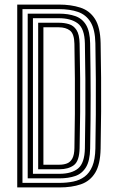

<svg xmlns="http://www.w3.org/2000/svg" viewBox="-20 -820 509 840"><path d="M55.4 0V-800H237.1Q290.6 -800 331.3 -786.8Q372.1 -773.7 395.4 -737.3Q418.8 -700.9 420.2 -631.1Q421.8 -552.8 422.3 -480.5Q422.8 -408.2 422.4 -332.8Q421.9 -257.4 420.2 -169.6Q418.8 -100.6 396.4 -64Q373.9 -27.4 333.9 -13.7Q293.9 0 240 0ZM78.3 -19.9H240Q272.4 -19.9 300.6 -25.7Q328.8 -31.4 350.2 -47.3Q371.6 -63.1 384 -92.8Q396.3 -122.5 397.3 -170.2Q398.7 -243.1 399.2 -318.2Q399.8 -393.3 399.3 -471.3Q398.9 -549.4 397.3 -630.4Q396.1 -690.6 376.4 -723Q356.8 -755.4 321.3 -767.8Q285.9 -780.1 237.1 -780.1H78.3ZM101.2 -39.7V-760.3H237.1Q279.3 -760.3 309.6 -749.5Q340 -738.8 356.7 -710.7Q373.4 -682.7 374.4 -630.4Q375.5 -569.4 376 -513.5Q376.6 -457.6 376.6 -402.9Q376.6 -348.3 376.1 -291.1Q375.6 -234 374.4 -170.2Q373.4 -116.1 356 -88Q338.6 -59.8 308.7 -49.8Q278.8 -39.7 240 -39.7ZM124.1 -59.6H240Q293.8 -59.6 322 -83.3Q350.1 -107 351.4 -170.9Q352.9 -248.4 353.4 -323Q353.9 -397.5 353.5 -473.2Q353.1 -549 351.4 -629.8Q350 -695.7 319.8 -718Q289.6 -740.4 237.1 -740.4H124.1ZM147 -79.5V-720.5H237.1Q261.4 -720.5 281.8 -714.3Q302.2 -708.1 314.8 -688.6Q327.5 -669.1 328.3 -629.1Q330 -549.1 330.7 -476.6Q331.3 -404.1 330.7 -330.2Q330.2 -256.3 328.3 -171.6Q327 -114.9 302.9 -97.2Q278.9 -79.5 240 -79.5ZM169.9 -99.4H240Q258.7 -99.4 273.2 -105.1Q287.8 -110.8 296.5 -126.6Q305.1 -142.4 305.6 -172.4Q307.1 -246.1 307.6 -322.3Q308.1 -398.5 307.6 -475.6Q307.1 -552.6 305.6 -628.1Q304.7 -672.1 286.2 -686.4Q267.7 -700.6 237.1 -700.6H169.9Z"/></svg>

Font: Big Shoulders Inline Text Thin
Style: Regular
Weight: 100
Designer: Patric King
Foundry: XO Type Co
Version: Version 2.002